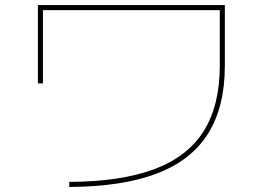

<svg xmlns="http://www.w3.org/2000/svg" viewBox="-20 -725 1040 760"><path d="M254 -5Q459 -6 591 -55.5Q723 -105 786.5 -206.5Q850 -308 850 -465V-685H150V-395H130V-705H870V-465Q870 -302 803.5 -196Q737 -90 600.5 -38Q464 14 254 15Z"/></svg>

Font: M PLUS 1 Code Thin
Style: Regular
Weight: 250
Designer: Coji Morishita
Foundry: UNDERFOREST DESIGN
Version: Version 1.002